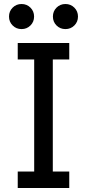

<svg xmlns="http://www.w3.org/2000/svg" viewBox="-20 -937 434 957"><path d="M68.4 -722.7V-640.6H150.4V-82H68.4V0H325.2V-82H243.2V-640.6H325.2V-722.7ZM243.7 -854.5Q243.7 -828.1 261.7 -810.1Q279.8 -792 306.2 -792Q332.5 -792 350.6 -810.1Q368.7 -828.1 368.7 -854.5Q368.7 -880.9 350.6 -898.9Q332.5 -917 306.2 -917Q279.8 -917 261.7 -898.9Q243.7 -880.9 243.7 -854.5ZM24.9 -854.5Q24.9 -828.1 43 -810.1Q61 -792 87.4 -792Q113.8 -792 131.8 -810.1Q149.9 -828.1 149.9 -854.5Q149.9 -880.9 131.8 -898.9Q113.8 -917 87.4 -917Q61 -917 43 -898.9Q24.9 -880.9 24.9 -854.5Z"/></svg>

Font: Giphurs SC
Style: Regular
Weight: 400
Version: Version 0.920